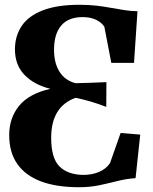

<svg xmlns="http://www.w3.org/2000/svg" viewBox="-20 -772 641 803"><path d="M310 11Q216 11 151 -13.5Q86 -38 52.2 -86.5Q18.5 -135 18.5 -207Q18.5 -279 60.2 -329.8Q102 -380.5 190.5 -400.5Q121 -418 81.5 -459.8Q42 -501.5 42.5 -567.5Q43 -622 70.8 -663.5Q98.5 -705 158.2 -728.5Q218 -752 313.5 -752Q352 -752 384 -748.2Q416 -744.5 444.2 -739.2Q472.5 -734 499.5 -729.8Q526.5 -725.5 555 -725L540.5 -509H445.5L416.5 -660Q406 -677 382.8 -688.8Q359.5 -700.5 325.5 -700.5Q266 -700.5 236 -665.2Q206 -630 206 -564Q206 -508 229 -471.8Q252 -435.5 296 -424Q325.5 -424.5 358.2 -425.8Q391 -427 425 -428.5L424.5 -325Q389 -338.5 359.5 -347.2Q330 -356 296 -363Q245 -344.5 219.5 -302.8Q194 -261 194 -196Q194 -110 229.2 -75.5Q264.5 -41 329 -40.5Q364.5 -40.5 393.8 -52.8Q423 -65 440 -89.5L484.5 -216L566.5 -209L547 -27Q509.5 -24.5 472.8 -15.2Q436 -6 396.5 2.5Q357 11 310 11Z"/></svg>

Font: Merriweather 72pt ExtraBold
Style: Regular
Weight: 800
Version: Version 2.100